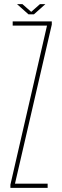

<svg xmlns="http://www.w3.org/2000/svg" viewBox="-20 -903 299 923"><path d="M30 0V-15L206 -780H41V-800H229V-785L52 -20H209V0ZM62 -883H88L130 -846L172 -883H198L143 -834H117Z"/></svg>

Font: Big Shoulders Display Thin
Style: Regular
Weight: 100
Designer: Patric King
Foundry: XO Type Co
Version: Version 1.000; ttfautohint (v1.8.2)